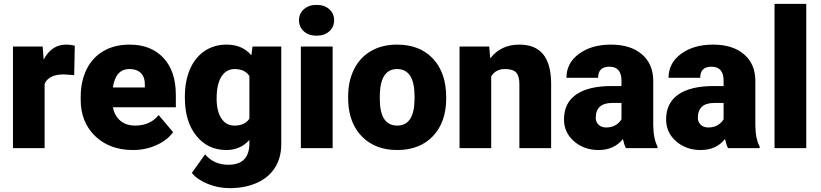

<svg xmlns="http://www.w3.org/2000/svg" viewBox="-20 -770 4266 998"><path d="M365.7 -379.4 311.5 -383.3Q233.9 -383.3 211.9 -334.5V0H47.4V-528.3H201.7L207 -460.4Q248.5 -538.1 322.8 -538.1Q349.1 -538.1 368.7 -532.2Z M671.4 9.8Q549.8 9.8 474.6 -62.7Q399.4 -135.3 399.4 -251.5V-265.1Q399.4 -346.2 429.4 -408.2Q459.5 -470.2 517.1 -504.2Q574.7 -538.1 653.8 -538.1Q765.1 -538.1 829.6 -469Q894 -399.9 894 -276.4V-212.4H566.9Q575.7 -168 605.5 -142.6Q635.3 -117.2 682.6 -117.2Q760.7 -117.2 804.7 -171.9L879.9 -83Q849.1 -40.5 792.7 -15.4Q736.3 9.8 671.4 9.8ZM652.8 -411.1Q580.6 -411.1 566.9 -315.4H732.9V-328.1Q733.9 -367.7 712.9 -389.4Q691.9 -411.1 652.8 -411.1Z M940.9 -268.1Q940.9 -348.1 967.3 -409.7Q993.7 -471.2 1043 -504.6Q1092.3 -538.1 1157.7 -538.1Q1240.2 -538.1 1286.6 -482.4L1292.5 -528.3H1441.9V-20Q1441.9 49.8 1409.4 101.3Q1377 152.8 1315.4 180.4Q1253.9 208 1172.9 208Q1114.7 208 1060.3 186Q1005.9 164.1 977.1 128.9L1045.9 32.2Q1091.8 86.4 1167 86.4Q1276.4 86.4 1276.4 -25.9V-42.5Q1229 9.8 1156.7 9.8Q1060.1 9.8 1000.5 -64.2Q940.9 -138.2 940.9 -262.2ZM1106 -257.8Q1106 -192.9 1130.4 -155Q1154.8 -117.2 1198.7 -117.2Q1252 -117.2 1276.4 -152.8V-375Q1252.4 -411.1 1199.7 -411.1Q1155.8 -411.1 1130.9 -371.8Q1106 -332.5 1106 -257.8Z M1709 0H1543.9V-528.3H1709ZM1534.2 -664.6Q1534.2 -699.7 1559.6 -722.2Q1585 -744.6 1625.5 -744.6Q1666 -744.6 1691.4 -722.2Q1716.8 -699.7 1716.8 -664.6Q1716.8 -629.4 1691.4 -606.9Q1666 -584.5 1625.5 -584.5Q1585 -584.5 1559.6 -606.9Q1534.2 -629.4 1534.2 -664.6Z M1789.6 -269Q1789.6 -348.1 1820.3 -409.9Q1851.1 -471.7 1908.7 -504.9Q1966.3 -538.1 2043.9 -538.1Q2162.6 -538.1 2231 -464.6Q2299.3 -391.1 2299.3 -264.6V-258.8Q2299.3 -135.3 2230.7 -62.7Q2162.1 9.8 2044.9 9.8Q1932.1 9.8 1863.8 -57.9Q1795.4 -125.5 1790 -241.2ZM1954.1 -258.8Q1954.1 -185.5 1977.1 -151.4Q2000 -117.2 2044.9 -117.2Q2132.8 -117.2 2134.8 -252.4V-269Q2134.8 -411.1 2043.9 -411.1Q1961.4 -411.1 1954.6 -288.6Z M2522.9 -528.3 2528.3 -466.3Q2583 -538.1 2679.2 -538.1Q2761.7 -538.1 2802.5 -488.8Q2843.3 -439.5 2844.7 -340.3V0H2679.7V-333.5Q2679.7 -373.5 2663.6 -392.3Q2647.5 -411.1 2605 -411.1Q2556.6 -411.1 2533.2 -373V0H2368.7V-528.3Z M3233.4 0Q3224.6 -16.1 3217.8 -47.4Q3172.4 9.8 3090.8 9.8Q3016.1 9.8 2963.9 -35.4Q2911.6 -80.6 2911.6 -148.9Q2911.6 -234.9 2975.1 -278.8Q3038.6 -322.8 3159.7 -322.8H3210.4V-350.6Q3210.4 -423.3 3147.5 -423.3Q3088.9 -423.3 3088.9 -365.7H2924.3Q2924.3 -442.4 2989.5 -490.2Q3054.7 -538.1 3155.8 -538.1Q3256.8 -538.1 3315.4 -488.8Q3374 -439.5 3375.5 -353.5V-119.6Q3376.5 -46.9 3397.9 -8.3V0ZM3130.4 -107.4Q3161.1 -107.4 3181.4 -120.6Q3201.7 -133.8 3210.4 -150.4V-234.9H3162.6Q3076.7 -234.9 3076.7 -157.7Q3076.7 -135.3 3091.8 -121.3Q3106.9 -107.4 3130.4 -107.4Z M3764.2 0Q3755.4 -16.1 3748.5 -47.4Q3703.1 9.8 3621.6 9.8Q3546.9 9.8 3494.6 -35.4Q3442.4 -80.6 3442.4 -148.9Q3442.4 -234.9 3505.9 -278.8Q3569.3 -322.8 3690.4 -322.8H3741.2V-350.6Q3741.2 -423.3 3678.2 -423.3Q3619.6 -423.3 3619.6 -365.7H3455.1Q3455.1 -442.4 3520.3 -490.2Q3585.4 -538.1 3686.5 -538.1Q3787.6 -538.1 3846.2 -488.8Q3904.8 -439.5 3906.2 -353.5V-119.6Q3907.2 -46.9 3928.7 -8.3V0ZM3661.1 -107.4Q3691.9 -107.4 3712.2 -120.6Q3732.4 -133.8 3741.2 -150.4V-234.9H3693.4Q3607.4 -234.9 3607.4 -157.7Q3607.4 -135.3 3622.6 -121.3Q3637.7 -107.4 3661.1 -107.4Z M4170.9 0H4005.9V-750H4170.9Z"/></svg>

Font: Roboto
Style: Regular
Weight: 900
Designer: Google
Version: Version 2.001171; 2014